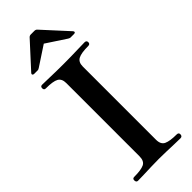

<svg xmlns="http://www.w3.org/2000/svg" viewBox="-307 -993 1027 1027"><g transform="rotate(-45 206.5 -479.5)"><path d="M45 0Q32 0 32 -16Q32 -29 45 -29Q97 -29 120 -40Q143 -51 143 -87V-641Q143 -674 121.5 -686Q100 -698 45 -698Q32 -698 32 -712Q32 -726 45 -726Q62 -726 89.5 -725Q117 -724 148 -723.5Q179 -723 205 -723Q230 -723 261.5 -723.5Q293 -724 321.5 -725Q350 -726 366 -726Q381 -726 381 -712Q381 -698 366 -698Q313 -698 290.5 -686Q268 -674 268 -641V-87Q268 -51 292 -40Q316 -29 366 -29Q381 -29 381 -16Q381 0 366 0Q350 0 321.5 -1Q293 -2 261.5 -3Q230 -4 205 -4Q179 -4 148 -3Q117 -2 89.5 -1Q62 0 45 0ZM56 -797Q49 -797 46.5 -802Q44 -807 49 -812L178 -953Q184 -959 193 -959H220Q229 -959 235 -953L364 -812Q369 -807 367.5 -802Q366 -797 358 -797H332Q328 -797 325 -798.5Q322 -800 318 -802L207 -875L96 -802Q92 -800 89.5 -798.5Q87 -797 82 -797Z"/></g></svg>

Font: Zen Antique Soft
Style: Regular
Weight: 400
Designer: Yoshimichi Ohira
Foundry: Positype
Version: Version 1.001